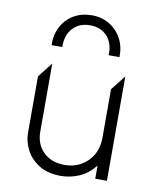

<svg xmlns="http://www.w3.org/2000/svg" viewBox="-86 -824 743 906"><g transform="rotate(10 285.5 -371.0)"><path d="M267 15Q204 15 162.5 -11.2Q121 -37.5 100.5 -77Q80 -116.5 80 -157V-429L136 -500V-174Q136 -114 174 -76.5Q212 -39 277 -39Q319 -39 353.8 -58.5Q388.5 -78 409.2 -113.2Q430 -148.5 430 -195V-429L486 -500V0H430V-63Q396.5 -21 354.2 -3Q312 15 267 15ZM118 -585Q116 -634.5 136.5 -673.5Q157 -712.5 194.5 -734.8Q232 -757 281 -757Q328.5 -757 365.8 -734.5Q403 -712 423.8 -673Q444.5 -634 443 -585H391Q394 -640.5 363.8 -674.8Q333.5 -709 281 -709Q228.5 -709 197.8 -674.8Q167 -640.5 169 -585Z"/></g></svg>

Font: Geologica-Sharp
Style: Regular
Weight: 100
Designer: Sindre Bremnes, Frode Helland
Foundry: Monokrom Skriftforlag AS
Version: Version 1.010;gftools[0.9.28]